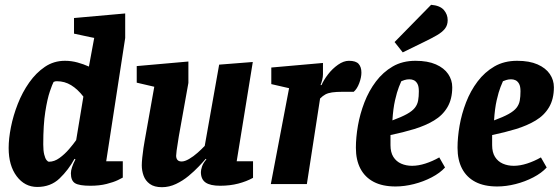

<svg xmlns="http://www.w3.org/2000/svg" viewBox="-20 -766 2330 799"><path d="M135 12Q83 12 49.5 -32.5Q16 -77 16 -150Q16 -189 25.5 -237Q35 -285 54 -333.5Q73 -382 101.5 -422.5Q130 -463 167 -488Q204 -513 250 -513Q277 -513 302.5 -506Q328 -499 350 -489L372 -608L288 -626V-691L501 -710V-608L422 -95H491V-27Q488 -25 470.5 -16.5Q453 -8 423.5 -0.5Q394 7 356 7Q310 7 292.5 -3.5Q275 -14 275 -45Q275 -56 280 -71Q285 -86 294 -103L290 -105Q265 -59 228 -23.5Q191 12 135 12ZM184 -93Q206 -93 227.5 -108.5Q249 -124 267.5 -145.5Q286 -167 297 -183L327 -364Q303 -395 276 -411.5Q249 -428 217 -428Q213 -428 210 -427.5Q207 -427 203 -425Q198 -416 187.5 -385.5Q177 -355 168.5 -301Q160 -247 160 -165Q160 -139 164 -123Q168 -107 173.5 -100Q179 -93 184 -93Z M654 13Q622 13 603.5 -0.5Q585 -14 577.5 -35Q570 -56 570 -78Q570 -90 572 -110Q574 -130 577 -150Q580 -170 582 -180L622 -405L549 -422V-491L764 -510V-421L724 -198Q723 -189 720 -172Q717 -155 715 -139.5Q713 -124 713 -118Q713 -107 718.5 -100.5Q724 -94 736 -94Q749 -94 767 -104.5Q785 -115 802.5 -130.5Q820 -146 832 -159L892 -497L1032 -508L965 -95H1033V-26Q1006 -11 971.5 -2Q937 7 896 7Q855 7 835.5 -6.5Q816 -20 816 -50Q816 -58 820.5 -72.5Q825 -87 839 -103L836 -105Q826 -93 807.5 -73.5Q789 -54 765 -34Q741 -14 712.5 -0.5Q684 13 654 13Z M1107 0 1183 -399 1109 -416V-485L1324 -504V-457Q1324 -446 1321 -434Q1318 -422 1314 -412H1318Q1327 -433 1345 -456.5Q1363 -480 1386.5 -496.5Q1410 -513 1432 -513Q1461 -513 1472.5 -500Q1484 -487 1484 -464Q1484 -444 1475 -420Q1466 -396 1452 -384H1406Q1379 -384 1362 -381.5Q1345 -379 1334 -373Q1323 -367 1312 -356L1257 0Z M1626 10Q1572 10 1535.5 -9Q1499 -28 1480 -64Q1461 -100 1461 -151Q1461 -194 1469.5 -243Q1478 -292 1496.5 -340Q1515 -388 1544.5 -427Q1574 -466 1614.5 -489.5Q1655 -513 1709 -513Q1760 -513 1794 -498Q1828 -483 1845 -458Q1862 -433 1862 -403Q1862 -354 1842 -320Q1822 -286 1786 -264.5Q1750 -243 1704 -229Q1658 -215 1605 -204V-162Q1605 -132 1617 -113Q1629 -94 1649.5 -85Q1670 -76 1695 -76Q1721 -76 1750.5 -85.5Q1780 -95 1808 -111L1832 -69Q1811 -46 1776.5 -28Q1742 -10 1702.5 0Q1663 10 1626 10ZM1613 -265Q1651 -279 1673.5 -291.5Q1696 -304 1706.5 -317.5Q1717 -331 1720 -347.5Q1723 -364 1723 -386Q1723 -407 1717 -417.5Q1711 -428 1702.5 -432Q1694 -436 1684 -436Q1673 -436 1663.5 -433Q1654 -430 1650 -428Q1648 -424 1640 -404Q1632 -384 1624 -349Q1616 -314 1613 -265ZM1656 -548 1622 -591 1774 -746Q1811 -743 1827 -724.5Q1843 -706 1843 -682Q1843 -661 1831.5 -646.5Q1820 -632 1798.5 -619.5Q1777 -607 1746 -592Z M2049 10Q1995 10 1958.5 -9Q1922 -28 1903 -64Q1884 -100 1884 -151Q1884 -194 1892.5 -243Q1901 -292 1919.5 -340Q1938 -388 1967.5 -427Q1997 -466 2037.5 -489.5Q2078 -513 2132 -513Q2183 -513 2217 -498Q2251 -483 2268 -458Q2285 -433 2285 -403Q2285 -354 2265 -320Q2245 -286 2209 -264.5Q2173 -243 2127 -229Q2081 -215 2028 -204V-162Q2028 -132 2040 -113Q2052 -94 2072.5 -85Q2093 -76 2118 -76Q2144 -76 2173.5 -85.5Q2203 -95 2231 -111L2255 -69Q2234 -46 2199.5 -28Q2165 -10 2125.5 0Q2086 10 2049 10ZM2036 -265Q2074 -279 2096.5 -291.5Q2119 -304 2129.5 -317.5Q2140 -331 2143 -347.5Q2146 -364 2146 -386Q2146 -407 2140 -417.5Q2134 -428 2125.5 -432Q2117 -436 2107 -436Q2096 -436 2086.5 -433Q2077 -430 2073 -428Q2071 -424 2063 -404Q2055 -384 2047 -349Q2039 -314 2036 -265Z"/></svg>

Font: Faustina ExtraBold
Style: Italic
Weight: 800
Italic angle: -8°
Designer: Alfonso Garcia
Foundry: http://www.omnibus-type.com
Version: Version 1.200